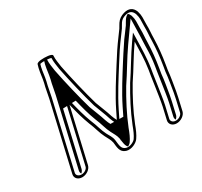

<svg xmlns="http://www.w3.org/2000/svg" viewBox="-138 -825 1088 1033"><g transform="rotate(-30 405.5 -308.0)"><path d="M190.1 -606.7C182.5 -573.9 182.7 -553.1 175.5 -521.8C167.6 -493.3 163.7 -462.4 157.2 -434L61.8 -21C56.6 1.5 74.2 20 100.9 20C127.5 20 153.6 1.5 158.8 -21L235.3 -352.2C248.9 -297.5 258.3 -259.4 278 -208L278.2 -208.2C290.8 -179 299.5 -140.1 314.2 -112.1C323.5 -92.4 333.6 -79.6 338.1 -58.4C341.9 -29.1 340.3 3.9 375.6 15C405.2 24.4 441.8 4.7 453.8 -13.1C468.1 -33.7 477.5 -55.8 488.8 -86.1C515.6 -153.7 552.7 -224 589.1 -285.3C630.3 -345.8 666.6 -411.8 708.9 -471.5C707.6 -422.6 706.9 -357.4 697.9 -302.5L692.9 -272.5C686.4 -232.7 681.3 -189.4 674.6 -150L669.7 -120.1C668.5 -112 666.8 -103.1 664.5 -93L647.2 -18C642 4.2 659.3 23 685.7 23C711.8 23 739 4.5 744.2 -18L761.2 -92C764.1 -104.4 766.5 -116.2 768.5 -128C774.7 -166.7 783.1 -209.9 786.6 -249.8L791.5 -279.5C800.9 -335.2 805.4 -382.6 806.9 -433.5C807.3 -470.2 810.5 -479.1 809.8 -519.9C809.8 -559.9 814 -571 804.3 -602.9C793.1 -631.8 770.2 -643.6 736.4 -634C715.8 -628 699.6 -616.8 688.9 -600.8C682 -590.7 678.7 -583.1 672.2 -572.8L646.7 -538C617.8 -499.6 589.7 -456.8 562.9 -413.6C522.2 -348.8 474.9 -276.3 438.2 -201.6L414.4 -153.2L414.9 -155.4C409.7 -164.6 404.7 -174.8 400.6 -187C389.7 -222.7 374.9 -255.6 362.4 -290.5C341.4 -362.4 314.2 -476.4 299.2 -552.9C295.7 -580 291 -600.2 292.6 -625.6C292.6 -638.6 246.1 -640.7 222.5 -638.3C212.1 -637.3 197.5 -634.5 195.5 -626C194.5 -621.5 192.6 -614.8 190.1 -606.7ZM204.9 -606.1C207.1 -613.2 208.2 -617.1 209.4 -621.4C213.4 -622.5 216.5 -623 220.6 -623.4C237.1 -625.1 268.7 -623 277 -619.1C276 -592.4 280.7 -572.6 283.9 -547.4C299.2 -470.1 326.3 -356 347.6 -283.2C360.3 -247.5 375.1 -215 385.8 -179.7C389.8 -168.1 394.2 -158.6 398.8 -150L377.8 -46.6L451.8 -197.8C487.9 -271.2 534.6 -343 575.6 -408.2C602.2 -451 629.3 -492.4 658.5 -531.1L684.5 -566.6C692 -578.5 695.2 -585.9 701.2 -594.7C709.1 -606.5 720.4 -614.7 737.4 -619.6C764.2 -627.3 780.1 -619.1 789.6 -595.4C798.6 -565.1 794.4 -558.5 794.4 -516.5C795.1 -476.5 791.9 -468.2 791.5 -430.4C790 -380.4 785.6 -333.6 776.3 -278.5L771.3 -248.2C767.9 -209.3 759.6 -166.1 753.3 -127C751.4 -115.8 749 -104 746.2 -92L729.2 -18C726.5 -6.3 709.5 8 689.1 8C669.2 8 659.4 -6.1 662.2 -18L679.5 -93C681.9 -103.4 683.7 -112.9 685 -121.2L689.8 -151C696.5 -190.9 701.7 -234.2 708.1 -273.5L713 -303.5C722.3 -360.1 722.9 -424 724.3 -474.5L725.4 -518.4L696.8 -478C653.5 -416.8 617.1 -350.5 576.5 -290.9C539.6 -228.7 502.1 -157.8 474.5 -88.4C463.1 -57.9 454.5 -37.9 441.6 -19.3C434.6 -9 405.8 7.8 383.1 0.6C356.2 -7.8 357.6 -31.2 353.4 -63.5C350.2 -88.2 337.1 -102.6 328.4 -120.9C313.7 -148.9 307.5 -182.1 291.1 -219.8C273.4 -266.4 263.4 -305.8 250.3 -358.7L235.6 -418.3L143.8 -21C141.1 -8.9 125 5 104.3 5C83.9 5 74.1 -9 76.8 -21L172.2 -434C179 -463.5 182.8 -494.2 190.3 -521.1L190.4 -521.5L190.5 -521.8C198 -554.5 198.2 -576.5 204.9 -606.1ZM316.3 -215.3C332.9 -177.1 338.3 -145.3 353.7 -116C362.8 -96.8 373.3 -83.8 378.2 -60.6C381.5 -35.3 383.3 -10.5 396.5 -0.3C403.3 -3.8 411.2 -10.1 415 -15.7C428.6 -35.3 437.7 -56.6 449 -87C476.2 -155.3 513.2 -225.4 550.1 -287.5C591.3 -348.1 627.3 -413.6 670.1 -474.2L752.1 -590.1L749 -472.7C748.5 -453.6 747 -442.6 746.7 -415.7C746.5 -379 744.3 -341.6 737.9 -302.9L733 -272.9C726.5 -233.3 721.4 -190 714.7 -150.4L709.8 -120.5C708.6 -112.3 706.8 -103.2 704.5 -93L687.2 -18C685.3 -10 687 -2.9 690.7 2.5C696.6 -2.5 702.3 -10 704.2 -18L721.2 -92C724.1 -104.2 726.5 -116.1 728.5 -127.7C734.7 -166.6 743 -209.3 746.5 -249.2L751.4 -279.1C760.8 -334.6 765.2 -381.8 766.8 -432.3C767.1 -469.5 770.4 -478.1 769.7 -518.6C769.7 -559.4 773.8 -568.8 764.5 -599.8C761.1 -608.4 756.2 -615.4 751.6 -619.5C744 -615.8 734.8 -608.8 727.8 -598.3C721.2 -588.7 718.4 -581.9 711.1 -570.3L685.3 -535.1C673.1 -518.9 660 -502 648.4 -482.6C633.2 -459.7 617.3 -436.1 601.9 -411.4C561.1 -346.5 514.1 -274.3 477.6 -200.2L453.9 -151.7L374.5 -153C369.4 -162.2 364.8 -172 360.7 -184C349.9 -219.5 335.3 -251.7 322.5 -287.4C301.3 -360.2 274.3 -473.4 259.1 -550.7C255.7 -577.4 251 -597.1 252.3 -623.2C248.8 -623.8 241.6 -624.3 235.1 -624.1C234 -619.7 232.4 -614 230 -606.5C222.8 -574.8 222.8 -553.8 215.4 -521.7C207.6 -493.5 203.9 -462.9 197.2 -434L101.8 -21C100 -12.8 101.6 -5.9 105.6 -0.3C111.5 -5.4 117 -12.8 118.8 -21L195.3 -352.2L275.3 -354.9C288.7 -300.7 297.1 -265.5 316.3 -215.3Z"/></g></svg>

Font: HoneyBee
Style: BlurIt
Weight: 700
Foundry: Cannot Into Space Fonts
Version: Version 0.89